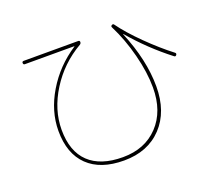

<svg xmlns="http://www.w3.org/2000/svg" viewBox="-126 -897 1252 1110"><g transform="rotate(-20 500.0 -341.5)"><path d="M110.4 -679.7Q100.6 -679.7 100.1 -689.9Q99.6 -700.2 110.4 -700.2H445.3Q455.1 -700.2 455.1 -690.9Q455.1 -681.6 447.3 -676.8Q327.1 -607.4 253.4 -490.2Q179.7 -373 179.7 -250Q179.7 -117.2 251.5 -48.8Q323.2 19.5 460 19.5Q595.7 19.5 677.7 -67.4Q759.8 -154.3 759.8 -299.8Q759.8 -392.6 731.4 -503.4Q703.1 -614.3 656.2 -707Q651.4 -715.8 660.2 -720.7Q668.9 -725.6 673.8 -717.8Q719.7 -654.3 796.9 -578.1Q874 -502 949.2 -444.3Q956.1 -438.5 950.2 -430.2Q944.3 -421.9 936.5 -427.7Q808.6 -526.4 705.1 -648.4Q705.1 -649.4 704.1 -649.4Q703.1 -649.4 703.1 -647.5Q780.3 -461.9 780.3 -299.8Q780.3 -144.5 693.4 -52.2Q606.4 40 460 40Q315.4 40 237.8 -35.2Q160.2 -110.4 160.2 -250Q160.2 -371.1 229.5 -486.8Q298.8 -602.5 414.1 -677.7V-678.7Q414.1 -679.7 413.1 -679.7Z"/></g></svg>

Font: Rounded Mgen+ 1mn thin
Style: Regular
Weight: 100
Designer: [Source Han Sans]
Ryoko NISHIZUKA  (kana & ideographs); Paul D. Hunt (Latin, Greek & Cyrillic); Wenlong ZHANG  (bopomofo
Version: Version 1.059.20150602